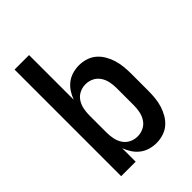

<svg xmlns="http://www.w3.org/2000/svg" viewBox="-218 -831 936 936"><g transform="rotate(-45 250.0 -363.5)"><path d="M296 8Q274 8 251.5 1.5Q229 -5 211 -19Q193 -33 180.5 -52Q168 -71 160 -93V0H60V-735H160V-427Q168 -449 180.5 -468Q193 -487 211 -501Q229 -515 251.5 -521.5Q274 -528 296 -528Q321 -528 344.5 -520.5Q368 -513 386 -497.5Q404 -482 416.5 -460.5Q429 -439 436 -416Q443 -393 445.5 -368.5Q448 -344 448 -320V-200Q448 -176 445.5 -151.5Q443 -127 436 -104Q429 -81 416.5 -59.5Q404 -38 386 -22.5Q368 -7 344.5 0.5Q321 8 296 8ZM254 -80Q276 -80 295.5 -89.5Q315 -99 327 -117Q339 -135 343.5 -156.5Q348 -178 348 -200V-320Q348 -342 343.5 -363.5Q339 -385 327 -403Q315 -421 295.5 -430.5Q276 -440 254 -440Q232 -440 212.5 -430.5Q193 -421 181 -403Q169 -385 164.5 -363.5Q160 -342 160 -320V-200Q160 -178 164.5 -156.5Q169 -135 181 -117Q193 -99 212.5 -89.5Q232 -80 254 -80Z"/></g></svg>

Font: Iosevka Term Curly Semibold
Style: Regular
Weight: 600
Designer: Belleve Invis
Foundry: Belleve Invis
Version: Version 32.3.0